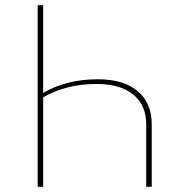

<svg xmlns="http://www.w3.org/2000/svg" viewBox="-20 -714 678 734"><path d="M124 0V-344L123 -345L124 -346V-694H145V-359Q236 -411 353 -411Q453 -411 506.5 -365.5Q560 -320 560 -239V0H539V-239Q539 -312 489.5 -352.5Q440 -393 350 -393Q233 -393 145 -342V0Z"/></svg>

Font: Cantarell Thin
Style: Regular
Weight: 100
Designer: Dave Crossland, Nikolaus Waxweiler, Florian Fecher, Jacques Le Bailly, Eben Sorkin, Alexei Vanyashin, Alexios Zavras, Em
Version: Version 0.303